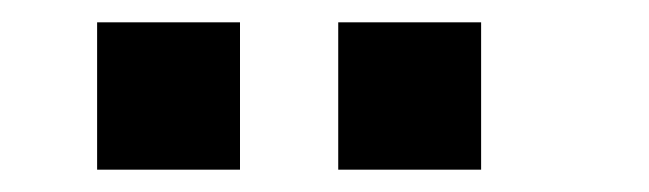

<svg xmlns="http://www.w3.org/2000/svg" viewBox="-20 -758 581 172"><path d="M67 -606V-738H195V-606ZM283 -606V-738H411V-606Z"/></svg>

Font: TypoPRO Titillium Maps
Style: 999 wt
Weight: 900
Designer: Campivisivi
Foundry: Accademia di Belle Arti di Urbino and students of MA course of Visual design
Version: Version 001.001